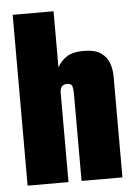

<svg xmlns="http://www.w3.org/2000/svg" viewBox="-48 -665 491 702"><g transform="rotate(-5 197.5 -313.5)"><path d="M25 -627H175V-421Q189 -446 211 -459.5Q233 -473 270 -473Q314 -473 336 -457Q358 -441 365.5 -417.5Q373 -394 373 -372V0H223V-319Q223 -337 220 -347.5Q217 -358 200 -358Q175 -358 175 -326V0H25Z"/></g></svg>

Font: Smooch Sans Black
Style: Regular
Weight: 900
Designer: Robert E. Leuschke
Foundry: Robert E. Leuschke
Version: Version 1.010; ttfautohint (v1.8.3)